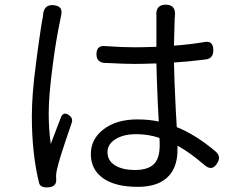

<svg xmlns="http://www.w3.org/2000/svg" viewBox="-20 -778 1020 820"><path d="M147 4Q116 -122 116 -282Q116 -376 134 -509Q141 -567 155 -660Q159 -681 160 -690Q161 -694 162.5 -702Q164 -710 164 -714Q167 -759 208 -756Q233 -754 240 -740Q246 -728 239 -702Q238 -696 236 -686Q219 -607 205 -498Q188 -370 188 -295Q188 -223 197 -163Q199 -169 204 -182Q229 -248 241 -279Q252 -303 276 -285Q293 -272 286 -253Q284 -246 279 -232Q232 -96 224 -57Q218 -33 220 -14Q220 -13 220 -12Q222 19 187.5 22Q153 25 147 4ZM569 20Q472 20 420 -17Q368 -54 368 -120Q368 -183 420 -224Q475 -268 567 -268Q616 -268 658 -259Q657 -283 654 -335Q649 -452 648 -507Q646 -507 643 -507Q584 -505 555 -505Q515 -505 437 -509Q432 -509 429 -509Q392 -511 392 -546Q392 -586 431 -581Q501 -576 557 -576Q586 -576 645 -578H648V-638V-699Q648 -704 648 -708Q643 -758 688 -758Q732 -758 727 -710Q726 -706 726 -700Q725 -673 723 -583Q790 -588 851 -598Q891 -607 891 -563Q891 -528 858 -524Q776 -514 723 -511Q724 -440 731 -303Q734 -257 735 -235Q816 -203 902 -130Q926 -108 907 -80Q885 -44 851 -75Q792 -126 738 -156V-138Q738 -69 703 -29Q660 20 569 20ZM556 -52Q615 -52 640 -80Q662 -105 662 -157Q662 -178 661 -189Q614 -205 562 -205Q507 -205 473 -183.5Q439 -162 439 -128Q439 -92 471 -72Q503 -52 556 -52Z"/></svg>

Font: GenSenRounded TW R
Style: Regular
Weight: 400
Version: Version 1.501;PS 1;hotconv 16.6.51;makeotf.lib2.5.65220